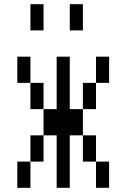

<svg xmlns="http://www.w3.org/2000/svg" viewBox="-20 -895 540 915"><path d="M62.5 -125Q62.5 -125 62.5 0H125Q125 0 125 -125ZM250 -250Q250 -250 250 0H312.5Q312.5 0 312.5 -250H375Q375 -250 375 -125H437.5Q437.5 -125 437.5 0H500Q500 0 500 -125H437.5Q437.5 -125 437.5 -250H375Q375 -250 375 -375H312.5Q312.5 -375 312.5 -625H250Q250 -625 250 -375H187.5Q187.5 -375 187.5 -250H125Q125 -250 125 -125H187.5Q187.5 -125 187.5 -250ZM187.5 -375Q187.5 -375 187.5 -500H125Q125 -500 125 -375ZM375 -375H437.5Q437.5 -375 437.5 -500H375Q375 -500 375 -375ZM125 -500Q125 -500 125 -625H62.5Q62.5 -625 62.5 -500ZM437.5 -500H500Q500 -500 500 -625H437.5Q437.5 -625 437.5 -500ZM125 -875Q125 -875 125 -750H187.5Q187.5 -750 187.5 -875ZM312.5 -875Q312.5 -875 312.5 -750H375Q375 -750 375 -875Z"/></svg>

Font: UnifontExMono
Style: Regular
Weight: 500
Version: Version 15.0.06